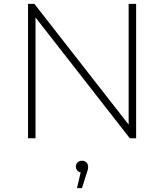

<svg xmlns="http://www.w3.org/2000/svg" viewBox="-20 -720 855 1000"><path d="M656 0H689V-700H650V-71L159 -700H126V0H165V-629ZM431 184C436 171 439 159 439 148C439 132 427 117 407 117C388 117 375 131 375 148C375 162 385 175 400 178L381 260H407Z"/></svg>

Font: Montserrat-Alt1 ExtLt
Style: Regular
Weight: 200
Designer: Differentunic
Foundry: Differentunic
Version: Version 7.222